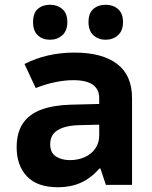

<svg xmlns="http://www.w3.org/2000/svg" viewBox="-20 -777 640 807"><path d="M223 10Q137 10 93.5 -35.5Q50 -81 50 -158Q50 -219 76 -258Q102 -297 153 -316Q204 -335 277 -337L397 -340V-364Q397 -402 370 -421Q343 -440 288 -440Q253 -440 213.5 -432Q174 -424 130 -407L83 -508Q130 -532 182.5 -544Q235 -556 293 -556Q409 -556 472 -508.5Q535 -461 535 -364V0H425L402 -69H398Q373 -40 345 -22.5Q317 -5 286.5 2.5Q256 10 223 10ZM274 -104Q308 -104 336 -116.5Q364 -129 380.5 -152.5Q397 -176 397 -208V-253L314 -251Q274 -250 246.5 -241Q219 -232 205 -215Q191 -198 191 -171Q191 -135 215 -119.5Q239 -104 274 -104ZM424 -610Q393 -610 372.5 -629Q352 -648 352 -684Q352 -722 372.5 -739.5Q393 -757 424 -757Q455 -757 476 -739Q497 -721 497 -684Q497 -648 476 -629Q455 -610 424 -610ZM190 -610Q159 -610 139 -628.5Q119 -647 119 -684Q119 -722 139 -739.5Q159 -757 190 -757Q221 -757 242 -739Q263 -721 263 -684Q263 -648 242 -629Q221 -610 190 -610Z"/></svg>

Font: Noto Sans Mono
Style: Bold
Weight: 700
Designer: Monotype Design Team
Foundry: Monotype Imaging Inc.
Version: Version 2.014